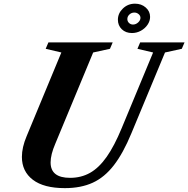

<svg xmlns="http://www.w3.org/2000/svg" viewBox="-20 -986 998 1017"><path d="M323.5 10.5Q212 10.5 154 -33.8Q96 -78 96 -155Q96 -205.5 121 -264.5L305 -708L222 -727.5L236.5 -761.5H577L562.5 -727.5L473.5 -708L273 -225Q248 -167 248 -125.5Q248 -44 351 -44Q410 -44 457 -70.5Q504 -97 544.8 -154.8Q585.5 -212.5 624.5 -307L791 -708L708 -727.5L722.5 -761.5H957.5L943 -727.5L854 -708L676 -280Q632.5 -174.5 583.2 -110.8Q534 -47 471.2 -18.2Q408.5 10.5 323.5 10.5ZM679 -811Q646 -811 625.2 -831Q604.5 -851 604.5 -881.5Q604.5 -915.5 631 -941Q657.5 -966.5 695 -966.5Q729 -966.5 752 -946.2Q775 -926 775 -896.5Q775 -874.5 761.5 -854.8Q748 -835 726 -823Q704 -811 679 -811ZM684.5 -856Q699.5 -856 711.8 -867.2Q724 -878.5 724 -891.5Q724 -903 714.2 -911.2Q704.5 -919.5 691.5 -919.5Q676.5 -919.5 665.5 -909.2Q654.5 -899 654.5 -885Q654.5 -873 663.2 -864.5Q672 -856 684.5 -856Z"/></svg>

Font: Libre Caslon Text Bold
Style: Italic
Weight: 700
Italic angle: -22.583°
Designer: Pablo Impallari, Rodrigo Fuenzalida, Katja Schimmel
Foundry: Pablo Impallari, Rodrigo Fuenzalida
Version: Version 2.000